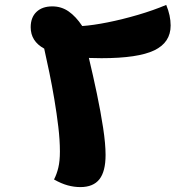

<svg xmlns="http://www.w3.org/2000/svg" viewBox="-20 -737 715 782"><path d="M307 25Q282 25 256 18Q230 11 200 -6Q211 -27 217.5 -54Q224 -81 224 -120Q224 -166 217.5 -220.5Q211 -275 201.5 -331.5Q192 -388 181 -441.5Q170 -495 160 -539Q105 -569 105 -626Q105 -666 128.5 -688.5Q152 -711 193 -711Q230 -711 259.5 -690.5Q289 -670 315 -631Q359 -634 419 -646Q479 -658 542 -676.5Q605 -695 657 -717Q675 -674 675 -633Q675 -564 608.5 -532Q542 -500 393 -500Q366 -500 342 -501Q359 -430 374.5 -356Q390 -282 400 -216.5Q410 -151 410 -106Q410 -39 385 -7Q360 25 307 25Z"/></svg>

Font: Lemonada SemiBold
Style: Regular
Weight: 600
Designer: Mohamed Gaber (Arabic), Eduardo Tunni (Latin)
Foundry: Kief Type Foundry
Version: Version 4.005; ttfautohint (v1.8.3)